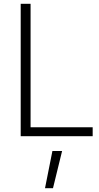

<svg xmlns="http://www.w3.org/2000/svg" viewBox="-20 -717 521 1011"><path d="M217 274 256 78H307L259 274ZM468 0H89V-697H141V-47H468Z"/></svg>

Font: TitilliumText
Style: Light
Weight: 300
Designer: Accademia di Belle Arti di Urbino and others
Foundry: Accademia di Belle Arti di Urbino and others.
Version: Version 60.001